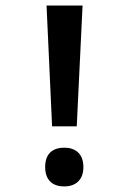

<svg xmlns="http://www.w3.org/2000/svg" viewBox="-20 -685 432 693"><path d="M168 -229H257L278 -665H148ZM212 -12C249 -12 281 -32 281 -82C281 -133 249 -152 212 -152C173 -152 143 -133 143 -82C143 -32 173 -12 212 -12Z"/></svg>

Font: Noto Sans Gunjala Gondi Semibold
Style: Regular
Weight: 400
Designer: Ek Type
Foundry: Ek Type
Version: Version 1.004